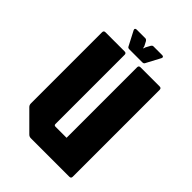

<svg xmlns="http://www.w3.org/2000/svg" viewBox="-228 -897 1002 1002"><g transform="rotate(45 272.5 -396.0)"><path d="M188.5 0Q176.5 0 168.5 -8.5L68.5 -108.5Q60 -116.5 60 -128.5V-654Q60 -666.5 72.5 -666.5H214Q226.5 -666.5 226.5 -654V-143.5Q226.5 -133.5 236.5 -133.5H318.5V-654Q318.5 -666.5 331 -666.5H472.5Q485 -666.5 485 -654V-12.5Q485 0 472.5 0ZM224 -691.5Q213 -691.5 210 -699L169 -778Q166 -783.5 168.5 -787.5Q171 -791.5 177.5 -791.5H242.5Q249 -791.5 255 -782.5L268 -757.5L270 -747.5H273L275.5 -757.5L289 -782.5Q294.5 -791.5 301.5 -791.5H366.5Q373 -791.5 375.5 -787.5Q378 -783.5 375 -778L333 -699Q330 -691.5 319 -691.5Z"/></g></svg>

Font: Jaro
Style: Regular
Weight: 400
Designer: Agyei Archer, Celine Hurka, Mirko Velimirović
Version: Version 1.000